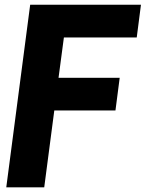

<svg xmlns="http://www.w3.org/2000/svg" viewBox="-20 -800 622 820"><path d="M108.9 -779.8H582L564 -640.1H252.9L230 -467.8H491.2L473.1 -328.1H211.9L168.9 0H6.8Z"/></svg>

Font: Cooper Hewitt
Style: Bold Italic
Weight: 712
Designer: Village Type and Design LLC
Foundry: Cooper Hewitt Smithsonian Design Museum
Version: 1.000